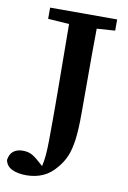

<svg xmlns="http://www.w3.org/2000/svg" viewBox="-127 -718 607 911"><g transform="rotate(10 177.0 -262.5)"><path d="M39 -610V-664H362V-610L274 -604Q273 -543 273 -482.5Q273 -422 273 -360V-194Q273 -117 266.5 -68.5Q260 -20 246.5 12Q233 44 210 71Q181 107 145 123Q109 139 65 139Q24 139 -3.5 126Q-31 113 -37 83Q-32 53 -14.5 40Q3 27 29 27Q53 27 70 35Q87 43 109 63L132 83Q138 57 140.5 28.5Q143 0 143.5 -40Q144 -80 144 -138Q144 -174 144 -210.5Q144 -247 143.5 -296Q143 -345 142.5 -418.5Q142 -492 141 -603Z"/></g></svg>

Font: Source Serif 4 SmText Semibold
Style: Regular
Weight: 600
Designer: Frank Grießhammer
Foundry: Adobe
Version: Version 4.005;hotconv 1.1.0;makeotfexe 2.6.0